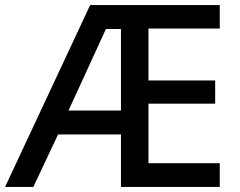

<svg xmlns="http://www.w3.org/2000/svg" viewBox="-21 -734 943 754"><path d="M842 0H454V-206H207L110 0H-1L333 -714H842V-622H562V-418H824V-327H562V-93H842ZM248 -300H454V-620H395Z"/></svg>

Font: Noto Sans Armenian Medium
Style: Regular
Weight: 500
Designer: Monotype Design Team
Foundry: Monotype Imaging Inc.
Version: Version 2.007